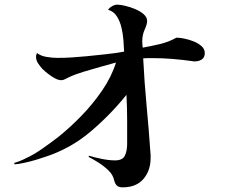

<svg xmlns="http://www.w3.org/2000/svg" viewBox="-20 -766 1040 826"><path d="M861 -538Q861 -519 848.5 -510.5Q836 -502 819 -502Q816 -502 813 -502Q810 -502 807 -503Q764 -509 721.5 -512.5Q679 -516 635 -516Q625 -516 615.5 -516Q606 -516 596 -515Q601 -414 610.5 -313Q620 -212 627 -111Q628 -105 628 -99Q628 -93 628 -87Q628 -32 597 4Q566 40 508 40Q491 40 483 32.5Q475 25 471 9Q466 -14 447 -32.5Q428 -51 404.5 -66Q381 -81 361 -91L363 -96Q386 -89 417.5 -82.5Q449 -76 475 -76Q508 -76 517.5 -97Q527 -118 527 -146V-247Q527 -303 524 -358Q454 -271 368 -198.5Q282 -126 174 -91Q160 -86 135 -78.5Q110 -71 84.5 -65.5Q59 -60 43 -59L41 -65Q49 -67 64.5 -73Q80 -79 93 -86Q124 -100 161.5 -126Q199 -152 231 -177Q281 -217 330.5 -268Q380 -319 420 -377.5Q460 -436 479 -497Q450 -489 412.5 -478.5Q375 -468 338.5 -457Q302 -446 275 -433Q268 -430 260 -425.5Q252 -421 244 -421Q231 -421 215.5 -429.5Q200 -438 185.5 -449.5Q171 -461 162 -470Q152 -481 143.5 -494Q135 -507 135 -523Q135 -527 136.5 -530.5Q138 -534 139 -538Q156 -525 181 -521Q206 -517 226 -517Q261 -517 289.5 -519Q318 -521 352 -524Q390 -528 433.5 -532.5Q477 -537 514 -544Q513 -565 511 -592.5Q509 -620 502.5 -647.5Q496 -675 482.5 -696Q469 -717 445 -724Q451 -733 462.5 -739.5Q474 -746 484 -746Q497 -746 518.5 -741Q540 -736 561.5 -727Q583 -718 598 -705Q613 -692 613 -675Q613 -662 602.5 -639Q592 -616 592 -589Q592 -582 592.5 -575Q593 -568 594 -561Q632 -568 668.5 -576.5Q705 -585 739 -604Q752 -604 772.5 -600Q793 -596 813 -588Q833 -580 847 -567.5Q861 -555 861 -538Z"/></svg>

Font: Kaisei Tokumin Medium
Style: Regular
Weight: 500
Designer: Font-Kai, 金井和夫
Foundry: KAZUO KANAI
Version: Version 5.003